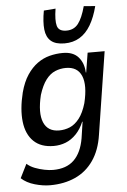

<svg xmlns="http://www.w3.org/2000/svg" viewBox="-61 -791 678 1024"><g transform="rotate(-5 277.5 -279.0)"><path d="M165 189Q127 189 83.5 176.5Q40 164 12 138L49 64Q67 80 92 89.5Q117 99 142.5 104Q168 109 188 109Q260 109 300.5 69.5Q341 30 354 -46L367 -133L365 -134Q349 -95 323.5 -68.5Q298 -42 267.5 -30Q237 -18 203 -18Q135 -18 96 -55.5Q57 -93 49 -160.5Q41 -228 63 -317Q78 -373 102.5 -409.5Q127 -446 157.5 -468Q188 -490 223 -499Q258 -508 294 -508Q349 -508 377 -476Q405 -444 407 -394L409 -393L426 -498H517L448 -56Q436 25 398 80Q360 135 300.5 162Q241 189 165 189ZM239 -98Q269 -98 296.5 -109.5Q324 -121 347 -150.5Q370 -180 385 -231Q408 -326 386.5 -376.5Q365 -427 303 -427Q273 -427 245.5 -415.5Q218 -404 196 -375Q174 -346 158 -295Q135 -200 156.5 -149Q178 -98 239 -98ZM308 -558Q260 -558 235.5 -579Q211 -600 206.5 -641Q202 -682 213 -742L276 -747Q266 -684 274.5 -654.5Q283 -625 324 -625Q364 -625 387 -654.5Q410 -684 427 -747L488 -742Q473 -683 448.5 -641.5Q424 -600 389 -579Q354 -558 308 -558Z"/></g></svg>

Font: Nunito Sans 7pt Condensed SemiBold
Style: Italic
Weight: 600
Width: 3
Italic angle: -9°
Designer: Vernon Adams
Foundry: Vernon Adams
Version: Version 3.101;gftools[0.9.27]